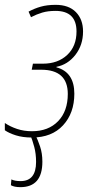

<svg xmlns="http://www.w3.org/2000/svg" viewBox="-35 -557 390 793"><path d="M97 11Q179 11 225.5 -39.5Q272 -90 272 -170Q272 -259 198 -279V-281Q245 -290 276.5 -330.5Q308 -371 308 -427Q308 -477 278.5 -507Q249 -537 195 -537Q160 -537 133.5 -529.5Q107 -522 83 -509L93 -486Q116 -498 139.5 -505Q163 -512 194 -512Q281 -512 281 -427Q281 -366 242.5 -330Q204 -294 142 -294H101L96 -269H135Q245 -269 245 -169Q245 -98 205 -56.5Q165 -15 97 -15Q64 -15 35.5 -24.5Q7 -34 -15 -49V-19Q2 -7 30.5 2Q59 11 97 11ZM49 216Q140 216 140 111Q140 76 130.5 48Q121 20 111 0H90Q99 22 106.5 50Q114 78 114 112Q114 191 50 191Q26 191 12 184L10 208Q24 216 49 216Z"/></svg>

Font: Noto Sans UI SemiCondensed Thin
Style: Italic
Weight: 250
Width: 4
Italic angle: -12°
Designer: Monotype Design Team
Foundry: Monotype Imaging Inc.
Version: Version 1.901